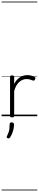

<svg xmlns="http://www.w3.org/2000/svg" viewBox="-20 -1468 491 2426"><path d="M132 15Q119 15 113 10.5Q107 6 107 -4V-496Q107 -506 113 -510.5Q119 -515 132 -515Q146 -515 152.5 -510.5Q159 -506 159 -496V-407Q174 -438 193.5 -459Q213 -480 235 -493.5Q257 -507 280 -513Q303 -519 324 -519Q352 -519 378 -511.5Q404 -504 418 -495Q426 -490 427.5 -483Q429 -476 422 -463Q417 -453 410 -450.5Q403 -448 394 -451Q381 -456 360.5 -462.5Q340 -469 316 -469Q291 -469 267.5 -460Q244 -451 223 -432.5Q202 -414 186 -385Q170 -356 159 -316V-4Q159 6 152.5 10.5Q146 15 132 15ZM77 278Q66 274 64.5 267.5Q63 261 70 248Q82 223 89 203Q96 183 99 160Q102 137 102 102Q102 91 108 84.5Q114 78 127 78Q142 78 149.5 86Q157 94 157 106Q157 133 151 161Q145 189 134.5 215.5Q124 242 109 266Q102 276 95 279.5Q88 283 77 278ZM0 928H451V938H0ZM0 -20H451V0H0ZM0 -505H451V-500H0ZM0 -1448H451V-1438H0Z"/></svg>

Font: Playwrite ID Guides
Style: Regular
Weight: 400
Designer: Veronika Burian, José Scaglione
Foundry: TypeTogether
Version: Version 1.003